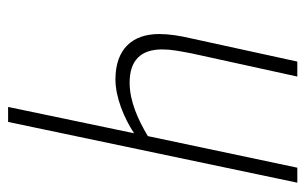

<svg xmlns="http://www.w3.org/2000/svg" viewBox="-160 -594 754 474"><g transform="rotate(-90 217.0 -357.0)"><path d="M3 0H40L118 -369C158 -393 204 -414 250 -414C304 -414 332 -387 332 -334C332 -311 328 -292 322 -260L265 0H302L359 -261C366 -291 370 -317 370 -341C370 -407 333 -449 258 -449C214 -449 163 -428 125 -403L190 -714H153Z"/></g></svg>

Font: Noto Sans ExtraCondensed ExtraLight
Style: Italic
Weight: 200
Width: 2
Italic angle: -12°
Designer: Monotype Design Team
Foundry: Monotype Imaging Inc.
Version: Version 2.013